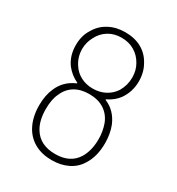

<svg xmlns="http://www.w3.org/2000/svg" viewBox="-172 -816 857 931"><g transform="rotate(30 256.5 -350.0)"><path d="M100 -75Q72 -124 72 -193Q72 -249 91 -291Q116 -349 176 -375Q181 -377 176 -380Q138 -398 112 -431Q80 -474 80 -534Q80 -588 105 -626Q127 -665 167 -686.5Q207 -708 257 -708Q310 -708 348.5 -687Q387 -666 409 -626Q433 -586 433 -534Q433 -476 401 -430Q379 -399 340 -380Q335 -378 340 -375Q397 -351 424 -288Q441 -245 441 -192Q441 -118 409 -68Q387 -31 347.5 -11.5Q308 8 257 8Q203 8 163 -13.5Q123 -35 100 -75ZM134 -88Q171 -26 257 -26Q340 -26 377 -85Q404 -129 404 -194Q404 -237 390 -276Q374 -317 340 -339Q306 -361 256 -361Q208 -361 175 -340.5Q142 -320 126 -282Q109 -248 109 -193Q109 -129 134 -88ZM141 -451Q159 -423 189 -407.5Q219 -392 256 -392Q294 -392 324.5 -408Q355 -424 374 -453Q396 -491 396 -534Q396 -574 378 -605Q360 -638 328.5 -657Q297 -676 255 -676Q214 -676 182.5 -656.5Q151 -637 134 -603Q116 -570 116 -533Q116 -488 141 -451Z"/></g></svg>

Font: Barlow GEO Extra Light
Style: Regular
Weight: 200
Designer: Jeremy Tribby
Foundry: Tribby Type
Version: Version 1.408